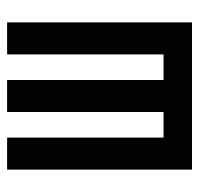

<svg xmlns="http://www.w3.org/2000/svg" viewBox="-30 -530 560 540"><g transform="rotate(-90 250.0 -260.0)"><path d="M43 0V-520H133V-80H205V-520H295V-80H367V-520H457V0Z"/></g></svg>

Font: Iosevka SS18 Medium
Style: Regular
Weight: 500
Monospace: yes
Designer: Belleve Invis
Foundry: Belleve Invis
Version: Version 25.1.1; ttfautohint (v1.8.4)